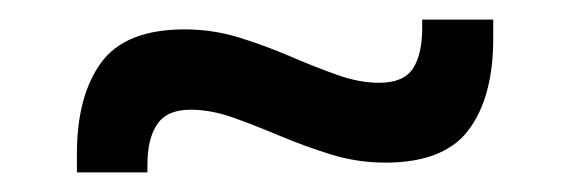

<svg xmlns="http://www.w3.org/2000/svg" viewBox="-20 -404 582 196"><path d="M373.5 -238Q345 -238 318.2 -246.2Q291.5 -254.5 266.5 -265Q241.5 -275.5 218.5 -283.8Q195.5 -292 174.5 -292Q150.5 -292 140.5 -277.2Q130.5 -262.5 130.5 -236V-228H58.5V-247Q58.5 -306 83.2 -340Q108 -374 168.5 -374Q197 -374 223.8 -365.8Q250.5 -357.5 275.5 -346.8Q300.5 -336 323.5 -327.8Q346.5 -319.5 367 -319.5Q392 -319.5 401.5 -334Q411 -348.5 411 -375.5V-384H483.5V-364.5Q483.5 -305 458.5 -271.5Q433.5 -238 373.5 -238Z"/></svg>

Font: Anek Tamil Medium Medium
Style: Regular
Weight: 500
Version: Version 1.003